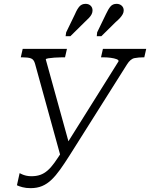

<svg xmlns="http://www.w3.org/2000/svg" viewBox="-20 -964 780 998"><path d="M341 -155Q315 -114 292.5 -82.5Q270 -51 247.5 -29.5Q225 -8 199 3Q173 14 139 14Q115 14 96.5 9Q78 4 68 -1L82 -64Q86 -62 94.5 -58Q103 -54 115.5 -51Q128 -48 143 -48Q169 -48 189 -55Q209 -62 227 -77.5Q245 -93 262.5 -117.5Q280 -142 302 -176L596 -645Q598 -652 586 -656.5Q574 -661 556 -663.5Q538 -666 519 -666H505L515 -710H740L730 -666H725Q701 -666 679.5 -662Q658 -658 640 -629ZM345 -196 300 -133 162 -633Q156 -655 141 -660.5Q126 -666 98 -666H88L98 -710H328L318 -666H301Q282 -666 263 -664.5Q244 -663 231 -661Q218 -659 218 -655ZM370 -891Q381 -917 393 -930.5Q405 -944 425 -944Q441 -944 451 -934.5Q461 -925 461 -910Q461 -900 456.5 -890.5Q452 -881 442.5 -871Q433 -861 420 -849L346 -776H321L324 -796ZM531 -891Q543 -917 554.5 -930.5Q566 -944 586 -944Q602 -944 612.5 -934.5Q623 -925 623 -910Q623 -900 618 -890.5Q613 -881 604 -871Q595 -861 581 -849L507 -776H483L485 -796Z"/></svg>

Font: Roboto Serif ExtraLight
Style: Italic
Weight: 250
Italic angle: -10°
Designer: Greg Gazdowicz
Foundry: Commercial Type
Version: Version 1.008